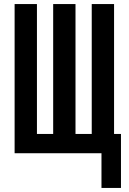

<svg xmlns="http://www.w3.org/2000/svg" viewBox="-20 -755 634 946"><path d="M480 171V0H52V-735H162V-95H242V-735H352V-95H432V-735H542V-95H576V171Z"/></svg>

Font: Iosevka QP
Style: Bold
Weight: 700
Designer: Belleve Invis
Foundry: Belleve Invis
Version: Version 20.0.0; ttfautohint (v1.8.4)